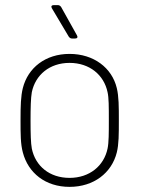

<svg xmlns="http://www.w3.org/2000/svg" viewBox="-20 -720 570 748"><path d="M280 -582 218 -693C215 -697 211 -700 206 -700H189C181 -700 178 -695 182 -688L248 -577C251 -573 255 -570 260 -570H273C281 -570 284 -575 280 -582ZM251 8C345 8 415 -46 435 -126C443 -158 443 -196 443 -252C443 -304 443 -344 435 -377C416 -456 345 -510 251 -510C157 -510 89 -456 69 -377C61 -345 60 -308 60 -252C60 -199 60 -159 69 -126C90 -46 157 8 251 8ZM251 -27C173 -27 118 -73 104 -141C100 -162 99 -199 99 -251C99 -300 100 -339 104 -361C118 -428 173 -475 251 -475C329 -475 385 -428 399 -361C404 -340 404 -304 404 -251C404 -203 404 -164 399 -141C385 -74 329 -27 251 -27Z"/></svg>

Font: Barlow ExtraLight
Style: Regular
Weight: 275
Designer: Jeremy Tribby
Foundry: Tribby Type
Version: Version 1.422;hotconv 1.0.109;makeotfexe 2.5.65596